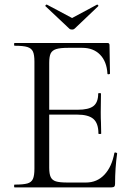

<svg xmlns="http://www.w3.org/2000/svg" viewBox="-20 -811 577 831"><path d="M43 -12Q81 -12 98.5 -17Q116 -22 122.5 -36.5Q129 -51 129 -81V-544Q129 -574 122.5 -588Q116 -602 98.5 -607.5Q81 -613 43 -613Q41 -613 41 -619Q41 -625 43 -625H445Q454 -625 454 -616L456 -493Q456 -490 450.5 -489.5Q445 -489 445 -492Q442 -545 413 -574.5Q384 -604 336 -604H275Q240 -604 223 -598.5Q206 -593 199.5 -580Q193 -567 193 -539V-85Q193 -58 199.5 -44.5Q206 -31 222 -26Q238 -21 272 -21H352Q400 -21 432 -55Q464 -89 475 -149Q475 -151 479 -151Q482 -151 484.5 -149.5Q487 -148 487 -147Q478 -84 478 -15Q478 -7 474.5 -3.5Q471 0 462 0H43Q41 0 41 -6Q41 -12 43 -12ZM313 -315H163V-336H316Q364 -336 384.5 -352Q405 -368 405 -406Q405 -408 411 -408Q417 -408 417 -406L416 -325Q416 -296 417 -281L418 -233Q418 -231 412 -231Q406 -231 406 -233Q406 -277 384.5 -296Q363 -315 313 -315ZM176 -785Q176 -787 178.5 -789.5Q181 -792 183 -791L292 -733L400 -791H401Q403 -791 405 -788Q407 -785 405 -784L303 -687Q299 -683 292 -683Q284 -683 280 -687L177 -784Q177 -784 176.5 -784.5Q176 -785 176 -785Z"/></svg>

Font: Cormorant Infant
Style: Regular
Weight: 400
Designer: Christian Thalmann (Catharsis Fonts)
Foundry: Catharsis Fonts
Version: Version 4.000